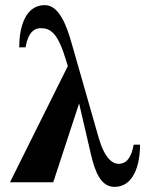

<svg xmlns="http://www.w3.org/2000/svg" viewBox="-20 -712 587 750"><path d="M80 -527C91 -594 121 -602 139 -602C174 -602 203 -587 233 -492L245 -454L19 0H188L289 -308L335 -110C351 -41 374 18 427 18C502 18 527 -67 527 -147H502C491 -80 461 -72 443 -72C420 -72 389 -93 366 -172L259 -546C240 -612 211 -692 155 -692C76 -692 55 -600 55 -527Z"/></svg>

Font: XITS
Style: Bold
Weight: 700
Designer: MicroPress Inc., with final additions and corrections provided by Coen Hoffman, Elsevier (retired)
Version: Version 1.302